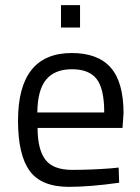

<svg xmlns="http://www.w3.org/2000/svg" viewBox="-20 -716 545 746"><path d="M412 -62 441 -65 443 -6Q329 10 248 10Q140 10 95 -52.5Q50 -115 50 -247Q50 -510 259 -510Q360 -510 410 -453.5Q460 -397 460 -276L456 -219H126Q126 -136 156 -96Q186 -56 260.5 -56Q335 -56 412 -62ZM385 -279Q385 -371 355.5 -409Q326 -447 259.5 -447Q193 -447 159.5 -407Q126 -367 125 -279ZM217 -609V-696H291V-609Z"/></svg>

Font: Titillium Web[RUS by Daymarius]
Style: Regular
Weight: 400
Designer: Cyrillization by Daymarius
Foundry: Cyrillization by Daymarius
Version: Version 1.002 September 11, 2018